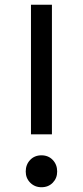

<svg xmlns="http://www.w3.org/2000/svg" viewBox="-20 -774 348 806"><path d="M110 -754H198V-210H110ZM88 -54Q88 -83 106.5 -102.5Q125 -122 154 -122Q183 -122 201.5 -102.5Q220 -83 220 -54Q220 -26 201.5 -7Q183 12 154 12Q126 12 107 -7Q88 -26 88 -54Z"/></svg>

Font: AmikoRegular
Style: Regular
Weight: 400
Designer: Pablo Impallari, Rodrigo Fuenzalida, Andres Torresi
Foundry: Impallari Type
Version: Version 1.000; ttfautohint (v1.3)